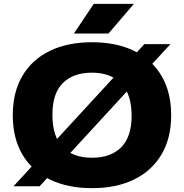

<svg xmlns="http://www.w3.org/2000/svg" viewBox="-20 -970 958 1000"><path d="M459 10Q332.5 10 239.8 -35Q147 -80 96.8 -165Q46.5 -250 46.5 -370Q46.5 -490 96.8 -575Q147 -660 239.5 -705Q332 -750 459 -750Q586.5 -750 679 -704.8Q771.5 -659.5 821.5 -574.5Q871.5 -489.5 871.5 -370Q871.5 -250.5 821.2 -165.5Q771 -80.5 678.5 -35.2Q586 10 459 10ZM459 -148.5Q557.5 -148.5 611.5 -203.2Q665.5 -258 665.5 -366.5Q665.5 -480 610.5 -535.8Q555.5 -591.5 459 -591.5Q362.5 -591.5 307.8 -537.8Q253 -484 253 -373.5Q253 -258 307 -203.2Q361 -148.5 459 -148.5ZM186.5 0H50.5L731.5 -740H867.5ZM365 -795.5 468.5 -950H677.5L545 -795.5Z"/></svg>

Font: Encode Sans Expanded ExtraBold
Style: Regular
Weight: 800
Width: 7
Designer: Multiple Designers
Foundry: Impallari Type
Version: Version 3.000; ttfautohint (v1.8.3) -l 8 -r 50 -G 200 -x 14 